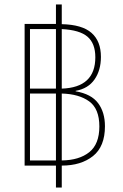

<svg xmlns="http://www.w3.org/2000/svg" viewBox="-20 -780 550 858"><path d="M90 -40V-673H230V-760H256V-672Q347 -670 389 -633Q431 -596 431 -526Q431 -466 402.5 -425Q374 -384 318 -374V-372Q388 -360 418.5 -319Q449 -278 449 -216Q449 -125 395.5 -82.5Q342 -40 256 -40V58H230V-40ZM114 -384H230V-650H114ZM406 -524Q406 -586 371 -616Q336 -646 256 -650V-384Q406 -389 406 -524ZM114 -63H230V-362H114ZM424 -215Q424 -294 378.5 -327Q333 -360 256 -362V-63Q334 -64 379 -100Q424 -136 424 -215Z"/></svg>

Font: Noto Sans Thai UI SemCond Thin
Style: Regular
Weight: 100
Width: 4
Designer: Monotype Design Team
Foundry: Monotype Imaging Inc.
Version: Version 2.000